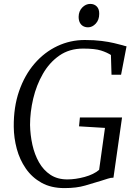

<svg xmlns="http://www.w3.org/2000/svg" viewBox="-20 -956 705 984"><path d="M310 8Q242 8 193 -19.2Q144 -46.5 112.5 -92Q81 -137.5 66 -193.2Q51 -249 50.5 -306Q49.5 -407.5 78 -489.5Q106.5 -571.5 157 -630Q207.5 -688.5 273.8 -719.8Q340 -751 414.5 -751Q464 -751 500.8 -746.2Q537.5 -741.5 564 -735.2Q590.5 -729 608.5 -724Q613.5 -722.5 618.2 -721Q623 -719.5 628.5 -718.5L600.5 -573H551.5L548.5 -674Q529 -687 498 -697Q467 -707 406 -707Q335.5 -707 284.2 -671.2Q233 -635.5 199.8 -577.5Q166.5 -519.5 150.2 -450.5Q134 -381.5 134 -315.5Q135 -264 146 -214.2Q157 -164.5 179.8 -124.2Q202.5 -84 238.5 -60.2Q274.5 -36.5 325 -36.5Q367 -36.5 413.8 -49.2Q460.5 -62 488 -85.5L518 -300.5L385 -308.5L389.5 -354H605.5L561.5 -45.5Q547.5 -45.5 532.8 -40.5Q518 -35.5 496.5 -29Q461 -18.5 416.8 -5.2Q372.5 8 310 8ZM431.5 -816Q417 -816 406 -822.2Q395 -828.5 389 -840.5Q383 -852.5 383 -870Q383.5 -899 401.5 -917.5Q419.5 -936 442.5 -936Q463 -936 476 -922.8Q489 -909.5 488.5 -885Q488.5 -854 470.8 -835Q453 -816 431.5 -816Z"/></svg>

Font: Merriweather 36pt Light
Style: Italic
Weight: 300
Italic angle: -7.8°
Version: Version 2.101